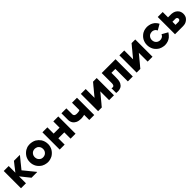

<svg xmlns="http://www.w3.org/2000/svg" viewBox="532 -2293 4086 4086"><g transform="rotate(-45 2575.0 -249.5)"><path d="M335.9 -252.9Q358.4 -225.6 380.9 -198.2Q402.3 -171.9 424.8 -144.5Q441.4 -125 457 -104.5Q473.6 -85 489.3 -65.4Q503.9 -47.9 517.6 -30.3Q532.2 -13.7 545.9 3.9Q544.9 5.9 543.9 9.8Q539.1 9.8 530.3 9.8Q524.4 9.8 519.5 9.8Q513.7 9.8 508.8 9.8Q497.1 9.8 485.4 9.8Q473.6 9.8 461.9 9.8Q450.2 9.8 438.5 9.8Q426.8 9.8 415 9.8Q405.3 9.8 395.5 9.8Q384.8 9.8 375 9.8Q374 8.8 374 7.8Q373 6.8 372.1 5.9Q351.6 -19.5 331.1 -44.9Q310.5 -71.3 289.1 -96.7Q275.4 -114.3 260.7 -132.8Q247.1 -150.4 232.4 -168Q226.6 -175.8 220.7 -183.6Q213.9 -190.4 208 -198.2Q208 -179.7 208 -161.1Q208 -142.6 208 -124Q208 -106.4 208 -87.9Q208 -70.3 208 -52.7Q208 -37.1 208 -21.5Q208 -5.9 208 9.8Q205.1 9.8 203.1 9.8Q200.2 9.8 198.2 9.8Q183.6 9.8 168.9 9.8Q154.3 9.8 139.6 9.8Q128.9 9.8 119.1 9.8Q109.4 9.8 98.6 9.8Q88.9 9.8 79.1 9.8Q69.3 9.8 58.6 9.8Q58.6 7.8 58.6 4.9Q58.6 2.9 58.6 0Q58.6 -56.6 58.6 -113.3Q58.6 -170.9 58.6 -227.5Q58.6 -266.6 58.6 -305.7Q58.6 -344.7 58.6 -383.8Q58.6 -415 58.6 -446.3Q58.6 -478.5 58.6 -509.8Q61.5 -509.8 64.5 -509.8Q66.4 -509.8 69.3 -509.8Q84 -509.8 98.6 -509.8Q113.3 -509.8 127.9 -509.8Q137.7 -509.8 147.5 -509.8Q158.2 -509.8 168 -509.8Q177.7 -509.8 187.5 -509.8Q198.2 -509.8 208 -509.8Q208 -507.8 208 -504.9Q208 -502.9 208 -500Q208 -474.6 208 -450.2Q208 -424.8 208 -400.4Q208 -382.8 208 -365.2Q208 -348.6 208 -331.1Q208 -325.2 208 -320.3Q208 -314.5 208 -308.6Q222.7 -328.1 238.3 -347.7Q252.9 -367.2 268.6 -385.7Q282.2 -403.3 294.9 -420.9Q308.6 -437.5 322.3 -455.1Q333 -468.8 343.8 -482.4Q354.5 -496.1 365.2 -509.8Q366.2 -509.8 367.2 -509.8Q369.1 -509.8 370.1 -509.8Q387.7 -509.8 405.3 -509.8Q422.9 -509.8 440.4 -509.8Q452.1 -509.8 463.9 -509.8Q475.6 -509.8 488.3 -509.8Q500 -509.8 512.7 -509.8Q525.4 -509.8 537.1 -509.8Q538.1 -508.8 539.1 -506.8Q540 -505.9 540 -503.9Q538.1 -502 536.1 -499Q534.2 -496.1 532.2 -494.1Q508.8 -465.8 486.3 -437.5Q462.9 -409.2 440.4 -381.8Q424.8 -362.3 409.2 -342.8Q393.6 -323.2 377.9 -304.7Q372.1 -297.9 367.2 -291Q362.3 -285.2 356.4 -278.3Q351.6 -272.5 346.7 -265.6Q340.8 -259.8 335.9 -252.9Z M857.4 24.4Q850.6 23.4 842.8 23.4Q835 23.4 828.1 22.5Q798.8 19.5 772.5 10.7Q746.1 2.9 719.7 -11.7Q689.5 -30.3 665 -54.7Q639.6 -79.1 621.1 -109.4Q584 -173.8 584 -248Q583 -322.3 619.1 -387.7Q637.7 -418 662.1 -443.4Q686.5 -467.8 716.8 -487.3Q771.5 -518.6 817.4 -521.5Q862.3 -524.4 857.4 -524.4Q894.5 -522.5 928.7 -514.6Q961.9 -506.8 995.1 -489.3Q1023.4 -471.7 1046.9 -450.2Q1070.3 -427.7 1088.9 -401.4Q1129.9 -335.9 1131.8 -257.8Q1132.8 -253.9 1132.8 -250Q1132.8 -176.8 1096.7 -112.3Q1078.1 -82 1053.7 -56.6Q1029.3 -32.2 999 -12.7Q965.8 4.9 930.7 14.6Q895.5 24.4 857.4 24.4ZM857.4 -377.9Q839.8 -377 824.2 -374Q807.6 -370.1 792 -361.3Q778.3 -352.5 767.6 -341.8Q756.8 -330.1 749 -316.4Q736.3 -293.9 734.4 -273.4Q732.4 -252 732.4 -250Q732.4 -247.1 732.4 -244.1Q732.4 -241.2 733.4 -238.3Q734.4 -223.6 738.3 -209Q742.2 -195.3 750 -181.6Q758.8 -168 769.5 -157.2Q780.3 -146.5 793.9 -137.7Q820.3 -123 840.8 -123Q861.3 -122.1 857.4 -122.1Q875 -123 891.6 -126Q908.2 -129.9 923.8 -139.6Q937.5 -147.5 948.2 -159.2Q959 -169.9 966.8 -183.6Q984.4 -214.8 983.4 -251Q983.4 -288.1 965.8 -318.4Q958 -332 946.3 -342.8Q935.5 -353.5 921.9 -362.3Q905.3 -371.1 887.7 -374Q870.1 -377.9 857.4 -377.9Z M1550.8 -321.3Q1550.8 -339.8 1550.8 -359.4Q1550.8 -377.9 1550.8 -396.5Q1550.8 -412.1 1550.8 -426.8Q1550.8 -441.4 1550.8 -456.1Q1550.8 -469.7 1550.8 -483.4Q1550.8 -496.1 1550.8 -509.8Q1553.7 -509.8 1555.7 -509.8Q1558.6 -509.8 1561.5 -509.8Q1565.4 -509.8 1570.3 -509.8Q1575.2 -509.8 1579.1 -509.8Q1589.8 -509.8 1599.6 -509.8Q1609.4 -509.8 1620.1 -509.8Q1629.9 -509.8 1639.6 -509.8Q1649.4 -509.8 1660.2 -509.8Q1669.9 -509.8 1679.7 -509.8Q1690.4 -509.8 1700.2 -509.8Q1700.2 -507.8 1700.2 -504.9Q1700.2 -502.9 1700.2 -500Q1700.2 -443.4 1700.2 -386.7Q1700.2 -329.1 1700.2 -272.5Q1700.2 -233.4 1700.2 -194.3Q1700.2 -155.3 1700.2 -116.2Q1700.2 -85 1700.2 -53.7Q1700.2 -21.5 1700.2 9.8Q1697.3 9.8 1695.3 9.8Q1692.4 9.8 1690.4 9.8Q1675.8 9.8 1661.1 9.8Q1646.5 9.8 1631.8 9.8Q1621.1 9.8 1611.3 9.8Q1601.6 9.8 1590.8 9.8Q1581.1 9.8 1571.3 9.8Q1561.5 9.8 1550.8 9.8Q1550.8 7.8 1550.8 4.9Q1550.8 2.9 1550.8 0Q1550.8 -21.5 1550.8 -43Q1550.8 -64.5 1550.8 -85.9Q1550.8 -101.6 1550.8 -116.2Q1550.8 -130.9 1550.8 -145.5Q1550.8 -154.3 1550.8 -163.1Q1550.8 -171.9 1550.8 -179.7Q1531.2 -179.7 1510.7 -179.7Q1490.2 -179.7 1470.7 -179.7Q1455.1 -179.7 1439.5 -179.7Q1423.8 -179.7 1408.2 -179.7Q1399.4 -179.7 1390.6 -179.7Q1380.9 -179.7 1372.1 -179.7Q1372.1 -161.1 1372.1 -141.6Q1372.1 -123 1372.1 -103.5Q1372.1 -88.9 1372.1 -74.2Q1372.1 -59.6 1372.1 -43.9Q1372.1 -30.3 1372.1 -17.6Q1372.1 -3.9 1372.1 9.8Q1369.1 9.8 1367.2 9.8Q1364.3 9.8 1362.3 9.8Q1347.7 9.8 1333 9.8Q1318.4 9.8 1303.7 9.8Q1293 9.8 1283.2 9.8Q1273.4 9.8 1262.7 9.8Q1252.9 9.8 1243.2 9.8Q1233.4 9.8 1222.7 9.8Q1222.7 7.8 1222.7 4.9Q1222.7 2.9 1222.7 0Q1222.7 -56.6 1222.7 -113.3Q1222.7 -170.9 1222.7 -227.5Q1222.7 -266.6 1222.7 -305.7Q1222.7 -344.7 1222.7 -383.8Q1222.7 -415 1222.7 -446.3Q1222.7 -478.5 1222.7 -509.8Q1225.6 -509.8 1228.5 -509.8Q1230.5 -509.8 1233.4 -509.8Q1248 -509.8 1262.7 -509.8Q1277.3 -509.8 1292 -509.8Q1301.8 -509.8 1311.5 -509.8Q1322.3 -509.8 1332 -509.8Q1341.8 -509.8 1351.6 -509.8Q1362.3 -509.8 1372.1 -509.8Q1372.1 -507.8 1372.1 -504.9Q1372.1 -502.9 1372.1 -500Q1372.1 -478.5 1372.1 -457Q1372.1 -435.5 1372.1 -414.1Q1372.1 -399.4 1372.1 -384.8Q1372.1 -370.1 1372.1 -355.5Q1372.1 -346.7 1372.1 -337.9Q1372.1 -329.1 1372.1 -321.3Q1392.6 -321.3 1412.1 -321.3Q1432.6 -321.3 1452.1 -321.3Q1467.8 -321.3 1483.4 -321.3Q1499 -321.3 1514.6 -321.3Q1519.5 -321.3 1525.4 -321.3Q1530.3 -321.3 1535.2 -321.3Q1539.1 -321.3 1543 -321.3Q1546.9 -321.3 1550.8 -321.3Z M2113.3 -287.1Q2113.3 -311.5 2113.3 -336.9Q2113.3 -361.3 2113.3 -386.7Q2113.3 -403.3 2113.3 -420.9Q2113.3 -438.5 2113.3 -456.1Q2113.3 -469.7 2113.3 -483.4Q2113.3 -496.1 2113.3 -509.8Q2116.2 -509.8 2118.2 -509.8Q2121.1 -509.8 2123 -509.8Q2127.9 -509.8 2132.8 -509.8Q2137.7 -509.8 2141.6 -509.8Q2152.3 -509.8 2162.1 -509.8Q2171.9 -509.8 2182.6 -509.8Q2192.4 -509.8 2202.1 -509.8Q2211.9 -509.8 2222.7 -509.8Q2232.4 -509.8 2242.2 -509.8Q2252.9 -509.8 2262.7 -509.8Q2262.7 -507.8 2262.7 -504.9Q2262.7 -502.9 2262.7 -500Q2262.7 -443.4 2262.7 -386.7Q2262.7 -329.1 2262.7 -272.5Q2262.7 -233.4 2262.7 -194.3Q2262.7 -155.3 2262.7 -116.2Q2262.7 -85 2262.7 -53.7Q2262.7 -21.5 2262.7 9.8Q2259.8 9.8 2257.8 9.8Q2254.9 9.8 2252.9 9.8Q2238.3 9.8 2223.6 9.8Q2209 9.8 2193.4 9.8Q2183.6 9.8 2173.8 9.8Q2164.1 9.8 2153.3 9.8Q2143.6 9.8 2133.8 9.8Q2123 9.8 2113.3 9.8Q2113.3 7.8 2113.3 4.9Q2113.3 2.9 2113.3 0Q2113.3 -18.6 2113.3 -36.1Q2113.3 -54.7 2113.3 -72.3Q2113.3 -85 2113.3 -96.7Q2113.3 -109.4 2113.3 -122.1Q2113.3 -127.9 2113.3 -133.8Q2113.3 -139.6 2113.3 -145.5Q2103.5 -142.6 2093.8 -140.6Q2083 -138.7 2073.2 -136.7Q2063.5 -134.8 2053.7 -133.8Q2043.9 -132.8 2034.2 -131.8Q2031.2 -131.8 2027.3 -131.8Q2024.4 -131.8 2021.5 -130.9Q2020.5 -130.9 2015.6 -130.9Q2009.8 -130.9 2004.9 -130.9Q1974.6 -131.8 1946.3 -136.7Q1918 -141.6 1889.6 -155.3Q1870.1 -165 1854.5 -178.7Q1837.9 -191.4 1825.2 -210Q1795.9 -253.9 1794.9 -305.7Q1794.9 -356.4 1794.9 -407.2Q1794.9 -421.9 1794.9 -435.5Q1794.9 -450.2 1794.9 -464.8Q1794.9 -475.6 1794.9 -487.3Q1794.9 -499 1794.9 -509.8Q1796.9 -509.8 1799.8 -509.8Q1801.8 -509.8 1804.7 -509.8Q1819.3 -509.8 1834 -509.8Q1848.6 -509.8 1863.3 -509.8Q1873 -509.8 1882.8 -509.8Q1893.6 -509.8 1903.3 -509.8Q1913.1 -509.8 1923.8 -509.8Q1933.6 -509.8 1943.4 -509.8Q1943.4 -507.8 1943.4 -504.9Q1943.4 -502.9 1943.4 -500Q1943.4 -481.4 1943.4 -462.9Q1943.4 -444.3 1943.4 -425.8Q1943.4 -413.1 1943.4 -399.4Q1943.4 -386.7 1943.4 -374Q1943.4 -355.5 1943.4 -335.9Q1942.4 -315.4 1953.1 -298.8Q1957 -292 1962.9 -287.1Q1969.7 -283.2 1976.6 -279.3Q1989.3 -274.4 2002.9 -272.5Q2017.6 -271.5 2026.4 -271.5Q2038.1 -271.5 2048.8 -272.5Q2060.5 -273.4 2071.3 -274.4Q2078.1 -276.4 2085 -277.3Q2090.8 -279.3 2097.7 -281.2Q2099.6 -282.2 2101.6 -282.2Q2103.5 -283.2 2106.4 -284.2Q2108.4 -285.2 2110.4 -285.2Q2111.3 -286.1 2113.3 -287.1Z M2525.4 -244.1Q2547.9 -270.5 2570.3 -297.9Q2591.8 -324.2 2614.3 -351.6Q2632.8 -374 2651.4 -395.5Q2669.9 -418 2687.5 -440.4Q2702.1 -458 2716.8 -474.6Q2731.4 -492.2 2746.1 -509.8Q2747.1 -509.8 2748 -509.8Q2749 -509.8 2750 -509.8Q2753.9 -509.8 2756.8 -509.8Q2760.7 -509.8 2763.7 -509.8Q2771.5 -509.8 2779.3 -509.8Q2786.1 -509.8 2793.9 -509.8Q2801.8 -509.8 2808.6 -509.8Q2816.4 -509.8 2824.2 -509.8Q2832 -509.8 2839.8 -509.8Q2848.6 -509.8 2856.4 -509.8Q2856.4 -507.8 2856.4 -504.9Q2856.4 -502.9 2856.4 -500Q2856.4 -443.4 2856.4 -386.7Q2856.4 -329.1 2856.4 -272.5Q2856.4 -233.4 2856.4 -194.3Q2856.4 -155.3 2856.4 -116.2Q2856.4 -85 2856.4 -53.7Q2856.4 -21.5 2856.4 9.8Q2853.5 9.8 2851.6 9.8Q2848.6 9.8 2846.7 9.8Q2832 9.8 2817.4 9.8Q2803.7 9.8 2789.1 9.8Q2779.3 9.8 2769.5 9.8Q2759.8 9.8 2750 9.8Q2740.2 9.8 2730.5 9.8Q2719.7 9.8 2710 9.8Q2710 7.8 2710 4.9Q2710 2.9 2710 0Q2710 -32.2 2710 -64.5Q2710 -96.7 2710 -128.9Q2710 -151.4 2710 -173.8Q2710 -195.3 2710 -217.8Q2710 -227.5 2710 -237.3Q2710 -247.1 2710 -255.9Q2688.5 -229.5 2666 -202.1Q2643.6 -175.8 2621.1 -148.4Q2602.5 -126 2585 -104.5Q2566.4 -82 2547.9 -59.6Q2533.2 -42 2518.6 -25.4Q2504.9 -7.8 2490.2 9.8Q2489.3 9.8 2487.3 9.8Q2486.3 9.8 2485.4 9.8Q2474.6 9.8 2463.9 9.8Q2452.1 9.8 2441.4 9.8Q2434.6 9.8 2426.8 9.8Q2418.9 9.8 2412.1 9.8Q2403.3 9.8 2395.5 9.8Q2387.7 9.8 2378.9 9.8Q2378.9 7.8 2378.9 4.9Q2378.9 2.9 2378.9 0Q2378.9 -56.6 2378.9 -113.3Q2378.9 -170.9 2378.9 -227.5Q2378.9 -266.6 2378.9 -305.7Q2378.9 -344.7 2378.9 -383.8Q2378.9 -415 2378.9 -446.3Q2378.9 -478.5 2378.9 -509.8Q2381.8 -509.8 2384.8 -509.8Q2386.7 -509.8 2389.6 -509.8Q2403.3 -509.8 2418 -509.8Q2432.6 -509.8 2446.3 -509.8Q2456.1 -509.8 2465.8 -509.8Q2476.6 -509.8 2486.3 -509.8Q2496.1 -509.8 2505.9 -509.8Q2515.6 -509.8 2525.4 -509.8Q2525.4 -507.8 2525.4 -504.9Q2525.4 -502.9 2525.4 -500Q2525.4 -467.8 2525.4 -435.5Q2525.4 -403.3 2525.4 -371.1Q2525.4 -348.6 2525.4 -326.2Q2525.4 -304.7 2525.4 -282.2Q2525.4 -274.4 2525.4 -267.6Q2525.4 -259.8 2525.4 -252.9Q2525.4 -251 2525.4 -248Q2525.4 -246.1 2525.4 -244.1Z M3156.2 -366.2Q3156.2 -349.6 3156.2 -333Q3156.2 -316.4 3156.2 -299.8Q3156.2 -287.1 3156.2 -274.4Q3156.2 -260.7 3156.2 -248Q3156.2 -204.1 3153.3 -161.1Q3149.4 -118.2 3131.8 -78.1Q3120.1 -55.7 3103.5 -37.1Q3086.9 -19.5 3064.5 -7.8Q3031.2 7.8 2996.1 10.7Q2983.4 11.7 2970.7 11.7Q2948.2 11.7 2924.8 8.8Q2924.8 6.8 2924.8 4.9Q2924.8 2 2924.8 0Q2924.8 -14.6 2924.8 -29.3Q2924.8 -43.9 2924.8 -58.6Q2924.8 -68.4 2924.8 -78.1Q2924.8 -86.9 2924.8 -96.7Q2924.8 -105.5 2924.8 -115.2Q2924.8 -124 2924.8 -132.8Q2925.8 -132.8 2925.8 -133.8Q2929.7 -132.8 2937.5 -130.9Q2947.3 -128.9 2957 -127.9Q2966.8 -127.9 2975.6 -131.8Q2983.4 -135.7 2988.3 -141.6Q2993.2 -147.5 2997.1 -154.3Q3007.8 -177.7 3006.8 -205.1Q3006.8 -232.4 3006.8 -257.8Q3006.8 -281.2 3006.8 -305.7Q3006.8 -329.1 3006.8 -353.5Q3006.8 -376 3006.8 -398.4Q3006.8 -420.9 3006.8 -443.4Q3006.8 -460 3006.8 -476.6Q3006.8 -493.2 3006.8 -509.8Q3009.8 -509.8 3011.7 -509.8Q3014.6 -509.8 3016.6 -509.8Q3062.5 -509.8 3107.4 -509.8Q3152.3 -509.8 3197.3 -509.8Q3227.5 -509.8 3258.8 -509.8Q3290 -509.8 3320.3 -509.8Q3346.7 -509.8 3372.1 -509.8Q3397.5 -509.8 3422.9 -509.8Q3422.9 -507.8 3422.9 -504.9Q3422.9 -502.9 3422.9 -500Q3422.9 -482.4 3422.9 -463.9Q3422.9 -446.3 3422.9 -428.7Q3422.9 -389.6 3422.9 -350.6Q3422.9 -311.5 3422.9 -272.5Q3422.9 -233.4 3422.9 -194.3Q3422.9 -155.3 3422.9 -116.2Q3422.9 -85 3422.9 -53.7Q3422.9 -21.5 3422.9 9.8Q3420.9 9.8 3418 9.8Q3416 9.8 3413.1 9.8Q3398.4 9.8 3383.8 9.8Q3369.1 9.8 3354.5 9.8Q3344.7 9.8 3334 9.8Q3324.2 9.8 3314.5 9.8Q3303.7 9.8 3293.9 9.8Q3284.2 9.8 3274.4 9.8Q3274.4 7.8 3274.4 4.9Q3274.4 2.9 3274.4 0Q3274.4 -43 3274.4 -85.9Q3274.4 -127.9 3274.4 -170.9Q3274.4 -200.2 3274.4 -229.5Q3274.4 -258.8 3274.4 -288.1Q3274.4 -307.6 3274.4 -327.1Q3274.4 -346.7 3274.4 -366.2Q3260.7 -366.2 3248 -366.2Q3234.4 -366.2 3221.7 -366.2Q3210.9 -366.2 3200.2 -366.2Q3189.5 -366.2 3178.7 -366.2Q3174.8 -366.2 3170.9 -366.2Q3168 -366.2 3164.1 -366.2Q3162.1 -366.2 3160.2 -366.2Q3158.2 -366.2 3156.2 -366.2Z M3685.5 -244.1Q3708 -270.5 3730.5 -297.9Q3752 -324.2 3774.4 -351.6Q3793 -374 3811.5 -395.5Q3830.1 -418 3847.7 -440.4Q3862.3 -458 3877 -474.6Q3891.6 -492.2 3906.2 -509.8Q3907.2 -509.8 3908.2 -509.8Q3909.2 -509.8 3910.2 -509.8Q3914.1 -509.8 3917 -509.8Q3920.9 -509.8 3923.8 -509.8Q3931.6 -509.8 3939.5 -509.8Q3946.3 -509.8 3954.1 -509.8Q3961.9 -509.8 3968.8 -509.8Q3976.6 -509.8 3984.4 -509.8Q3992.2 -509.8 4000 -509.8Q4008.8 -509.8 4016.6 -509.8Q4016.6 -507.8 4016.6 -504.9Q4016.6 -502.9 4016.6 -500Q4016.6 -443.4 4016.6 -386.7Q4016.6 -329.1 4016.6 -272.5Q4016.6 -233.4 4016.6 -194.3Q4016.6 -155.3 4016.6 -116.2Q4016.6 -85 4016.6 -53.7Q4016.6 -21.5 4016.6 9.8Q4013.7 9.8 4011.7 9.8Q4008.8 9.8 4006.8 9.8Q3992.2 9.8 3977.5 9.8Q3963.9 9.8 3949.2 9.8Q3939.5 9.8 3929.7 9.8Q3919.9 9.8 3910.2 9.8Q3900.4 9.8 3890.6 9.8Q3879.9 9.8 3870.1 9.8Q3870.1 7.8 3870.1 4.9Q3870.1 2.9 3870.1 0Q3870.1 -32.2 3870.1 -64.5Q3870.1 -96.7 3870.1 -128.9Q3870.1 -151.4 3870.1 -173.8Q3870.1 -195.3 3870.1 -217.8Q3870.1 -227.5 3870.1 -237.3Q3870.1 -247.1 3870.1 -255.9Q3848.6 -229.5 3826.2 -202.1Q3803.7 -175.8 3781.2 -148.4Q3762.7 -126 3745.1 -104.5Q3726.6 -82 3708 -59.6Q3693.4 -42 3678.7 -25.4Q3665 -7.8 3650.4 9.8Q3649.4 9.8 3647.5 9.8Q3646.5 9.8 3645.5 9.8Q3634.8 9.8 3624 9.8Q3612.3 9.8 3601.6 9.8Q3594.7 9.8 3586.9 9.8Q3579.1 9.8 3572.3 9.8Q3563.5 9.8 3555.7 9.8Q3547.9 9.8 3539.1 9.8Q3539.1 7.8 3539.1 4.9Q3539.1 2.9 3539.1 0Q3539.1 -56.6 3539.1 -113.3Q3539.1 -170.9 3539.1 -227.5Q3539.1 -266.6 3539.1 -305.7Q3539.1 -344.7 3539.1 -383.8Q3539.1 -415 3539.1 -446.3Q3539.1 -478.5 3539.1 -509.8Q3542 -509.8 3544.9 -509.8Q3546.9 -509.8 3549.8 -509.8Q3563.5 -509.8 3578.1 -509.8Q3592.8 -509.8 3606.4 -509.8Q3616.2 -509.8 3626 -509.8Q3636.7 -509.8 3646.5 -509.8Q3656.2 -509.8 3666 -509.8Q3675.8 -509.8 3685.5 -509.8Q3685.5 -507.8 3685.5 -504.9Q3685.5 -502.9 3685.5 -500Q3685.5 -467.8 3685.5 -435.5Q3685.5 -403.3 3685.5 -371.1Q3685.5 -348.6 3685.5 -326.2Q3685.5 -304.7 3685.5 -282.2Q3685.5 -274.4 3685.5 -267.6Q3685.5 -259.8 3685.5 -252.9Q3685.5 -251 3685.5 -248Q3685.5 -246.1 3685.5 -244.1Z M4380.9 -377Q4364.3 -376 4348.6 -373Q4333 -369.1 4317.4 -361.3Q4303.7 -352.5 4293 -342.8Q4283.2 -332 4274.4 -318.4Q4256.8 -288.1 4256.8 -252Q4256.8 -214.8 4273.4 -184.6Q4281.2 -170.9 4292 -160.2Q4301.8 -149.4 4315.4 -141.6Q4325.2 -135.7 4335.9 -131.8Q4346.7 -127 4358.4 -126Q4361.3 -125 4364.3 -125Q4367.2 -125 4370.1 -124Q4371.1 -124 4376 -124Q4379.9 -124 4380.9 -124Q4393.6 -124 4406.2 -126Q4418 -127.9 4429.7 -132.8Q4438.5 -135.7 4446.3 -140.6Q4453.1 -144.5 4460.9 -150.4Q4471.7 -160.2 4478.5 -170.9Q4485.4 -181.6 4492.2 -194.3Q4494.1 -192.4 4496.1 -191.4Q4499 -190.4 4501 -188.5Q4514.6 -180.7 4528.3 -172.9Q4542 -165 4554.7 -158.2Q4564.5 -152.3 4573.2 -147.5Q4582 -142.6 4590.8 -137.7Q4598.6 -132.8 4606.4 -128.9Q4614.3 -124 4622.1 -120.1Q4620.1 -117.2 4619.1 -115.2Q4618.2 -113.3 4617.2 -111.3Q4602.5 -87.9 4585.9 -69.3Q4570.3 -49.8 4548.8 -32.2Q4533.2 -21.5 4517.6 -11.7Q4501 -2 4482.4 5.9Q4458 14.6 4433.6 19.5Q4408.2 24.4 4381.8 24.4Q4375 23.4 4367.2 23.4Q4359.4 23.4 4351.6 22.5Q4323.2 19.5 4295.9 10.7Q4268.6 2.9 4243.2 -10.7Q4213.9 -29.3 4189.5 -52.7Q4165 -76.2 4146.5 -105.5Q4109.4 -170.9 4108.4 -247.1Q4108.4 -248 4108.4 -250Q4108.4 -324.2 4143.6 -388.7Q4161.1 -418.9 4184.6 -442.4Q4209 -466.8 4238.3 -486.3Q4285.2 -512.7 4326.2 -518.6Q4367.2 -524.4 4381.8 -524.4Q4408.2 -523.4 4432.6 -518.6Q4458 -514.6 4482.4 -505.9Q4502 -498 4520.5 -487.3Q4538.1 -476.6 4554.7 -463.9Q4575.2 -445.3 4590.8 -425.8Q4606.4 -405.3 4619.1 -380.9Q4617.2 -379.9 4615.2 -378.9Q4613.3 -377.9 4611.3 -376Q4597.7 -368.2 4584 -360.4Q4571.3 -352.5 4557.6 -344.7Q4548.8 -339.8 4540 -335Q4531.2 -329.1 4522.5 -324.2Q4514.6 -319.3 4506.8 -315.4Q4499 -310.5 4491.2 -305.7Q4489.3 -308.6 4488.3 -310.5Q4487.3 -313.5 4486.3 -315.4Q4480.5 -326.2 4473.6 -335Q4465.8 -344.7 4457 -352.5Q4449.2 -357.4 4440.4 -362.3Q4432.6 -367.2 4423.8 -370.1Q4415 -373 4406.2 -375Q4397.5 -376 4387.7 -377Q4385.7 -377 4383.8 -377Q4380.9 -377 4380.9 -377Z M4842.8 -349.6Q4851.6 -349.6 4859.4 -349.6Q4868.2 -349.6 4877 -349.6Q4884.8 -349.6 4891.6 -349.6Q4899.4 -349.6 4907.2 -349.6Q4911.1 -349.6 4919.9 -349.6Q4929.7 -349.6 4929.7 -349.6Q4935.5 -349.6 4942.4 -349.6Q4948.2 -349.6 4954.1 -348.6Q4975.6 -346.7 4995.1 -341.8Q5014.6 -336.9 5033.2 -328.1Q5052.7 -317.4 5069.3 -303.7Q5085.9 -290 5098.6 -272.5Q5127.9 -228.5 5128.9 -172.9Q5128.9 -171.9 5128.9 -169.9Q5128.9 -116.2 5102.5 -72.3Q5089.8 -53.7 5073.2 -40Q5057.6 -25.4 5038.1 -14.6Q5002.9 3.9 4971.7 6.8Q4941.4 9.8 4929.7 9.8Q4902.3 9.8 4875 9.8Q4847.7 9.8 4820.3 9.8Q4802.7 9.8 4785.2 9.8Q4766.6 9.8 4749 9.8Q4735.4 9.8 4721.7 9.8Q4707 9.8 4693.4 9.8Q4693.4 7.8 4693.4 4.9Q4693.4 2.9 4693.4 0Q4693.4 -56.6 4693.4 -113.3Q4693.4 -170.9 4693.4 -227.5Q4693.4 -266.6 4693.4 -305.7Q4693.4 -344.7 4693.4 -383.8Q4693.4 -415 4693.4 -446.3Q4693.4 -478.5 4693.4 -509.8Q4696.3 -509.8 4699.2 -509.8Q4701.2 -509.8 4704.1 -509.8Q4718.8 -509.8 4733.4 -509.8Q4748 -509.8 4762.7 -509.8Q4772.5 -509.8 4782.2 -509.8Q4793 -509.8 4802.7 -509.8Q4812.5 -509.8 4822.3 -509.8Q4833 -509.8 4842.8 -509.8Q4842.8 -507.8 4842.8 -504.9Q4842.8 -502.9 4842.8 -500Q4842.8 -481.4 4842.8 -463.9Q4842.8 -445.3 4842.8 -426.8Q4842.8 -415 4842.8 -402.3Q4842.8 -389.6 4842.8 -377Q4842.8 -373 4842.8 -369.1Q4842.8 -365.2 4842.8 -360.4Q4842.8 -358.4 4842.8 -355.5Q4842.8 -352.5 4842.8 -349.6ZM4842.8 -216.8Q4842.8 -215.8 4842.8 -214.8Q4842.8 -213.9 4842.8 -211.9Q4842.8 -209 4842.8 -206.1Q4842.8 -203.1 4842.8 -200.2Q4842.8 -191.4 4842.8 -182.6Q4842.8 -173.8 4842.8 -165Q4842.8 -155.3 4842.8 -144.5Q4842.8 -134.8 4842.8 -124Q4845.7 -124 4849.6 -124Q4852.5 -124 4855.5 -124Q4863.3 -124 4871.1 -124Q4878.9 -124 4885.7 -124Q4893.6 -124 4912.1 -124Q4930.7 -124 4930.7 -124Q4938.5 -124 4945.3 -126Q4952.1 -127 4959 -130.9Q4963.9 -133.8 4968.8 -136.7Q4972.7 -140.6 4976.6 -145.5Q4983.4 -157.2 4982.4 -170.9Q4982.4 -184.6 4975.6 -195.3Q4971.7 -200.2 4967.8 -204.1Q4962.9 -208 4958 -210.9Q4954.1 -212.9 4949.2 -214.8Q4945.3 -215.8 4940.4 -216.8Q4939.5 -216.8 4938.5 -216.8Q4938.5 -216.8 4937.5 -216.8Q4935.5 -216.8 4933.6 -216.8Q4931.6 -216.8 4930.7 -216.8Q4924.8 -216.8 4918.9 -216.8Q4913.1 -216.8 4907.2 -216.8Q4898.4 -216.8 4890.6 -216.8Q4881.8 -216.8 4874 -216.8Q4866.2 -216.8 4859.4 -216.8Q4851.6 -216.8 4843.8 -216.8Q4843.8 -216.8 4843.8 -216.8Q4842.8 -216.8 4842.8 -216.8Z"/></g></svg>

Font: LeFont
Style: Bold
Weight: 800
Designer: Leryon MEDIA
Version: Version 1.0